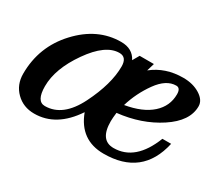

<svg xmlns="http://www.w3.org/2000/svg" viewBox="-97 -711 1059 930"><g transform="rotate(30 432.0 -246.0)"><path d="M371.1 -451.7Q294.4 -451.7 216.6 -340.6Q138.7 -229.5 138.7 -131.8Q138.7 -47.9 186 -47.9Q286.1 -47.9 349.4 -174.6Q412.6 -301.3 412.6 -399.4Q412.6 -451.7 371.1 -451.7ZM688.5 -452.1Q633.3 -452.1 586.2 -386.5Q539.1 -320.8 516.1 -244.1Q611.3 -260.3 661.9 -305.7Q712.4 -351.1 712.4 -417Q712.4 -452.1 688.5 -452.1ZM368.2 -118.7Q282.7 9.8 159.2 9.8Q98.1 9.8 57.6 -30.3Q17.1 -70.3 17.1 -131.3Q17.1 -282.7 118.9 -392.3Q220.7 -502 352.1 -502Q416 -502 441.4 -451.7L462.4 -488.3H542L529.3 -445.3Q600.1 -502 699.2 -502Q754.4 -502 793.2 -477.5Q832 -453.1 832 -418.9Q832 -336.4 733.4 -271.7Q634.8 -207 503.4 -192.9Q499.5 -161.6 499.5 -144Q499.5 -38.1 575.7 -38.1Q697.3 -38.1 758.8 -195.3H807.6Q762.2 9.8 547.9 9.8Q416 9.8 368.2 -118.7Z"/></g></svg>

Font: Munson
Style: Bold Italic
Weight: 700
Italic angle: -12°
Designer: Paul James MIller
Foundry: High-Logic / Made with FontCreator
Version: Version 2.10;May 5, 2019;FontCreator 11.5.0.2430 64-bit